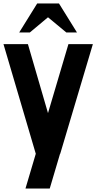

<svg xmlns="http://www.w3.org/2000/svg" viewBox="-20 -881 552 1100"><path d="M126 199 185 0 0 -628H140L255 -233L372 -628H512L325 0H324L265 199H126ZM193 -861H318L421 -695H360L255 -782L151 -695H90L193 -861Z"/></svg>

Font: CAT North
Style: Regular
Weight: 400
Designer: Peter Wiegel
Foundry: Peter Wiegel
Version: Version 1.000